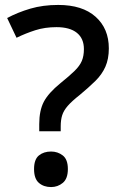

<svg xmlns="http://www.w3.org/2000/svg" viewBox="-20 -744 487 778"><path d="M139 -241Q139 -296 157.5 -331.5Q176 -367 225 -407Q261 -436 282 -456.5Q303 -477 311.5 -497Q320 -517 320 -545Q320 -588 291.5 -611Q263 -634 209 -634Q162 -634 123 -621.5Q84 -609 47 -591L9 -671Q52 -694 103 -709Q154 -724 216 -724Q314 -724 367.5 -676Q421 -628 421 -548Q421 -505 407 -473.5Q393 -442 366.5 -416Q340 -390 304 -360Q271 -334 254.5 -315Q238 -296 232 -277Q226 -258 226 -232V-212H139ZM118 -59Q118 -98 137.5 -114Q157 -130 187 -130Q214 -130 234.5 -114Q255 -98 255 -59Q255 -20 234.5 -3Q214 14 187 14Q157 14 137.5 -3Q118 -20 118 -59Z"/></svg>

Font: Noto Sans Arabic Med
Style: Regular
Weight: 500
Designer: Monotype Design Team, Nadine Chahine, Nizar Qandah and Khaled Hosny
Foundry: Monotype Imaging Inc.
Version: Version 2.012; ttfautohint (v1.8.4.7-5d5b)